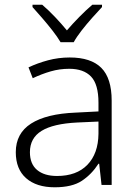

<svg xmlns="http://www.w3.org/2000/svg" viewBox="-20 -785 576 815"><path d="M276 -541Q366 -541 410 -497Q454 -453 454 -358V0H411L401 -90H398Q369 -45 327.5 -17.5Q286 10 212 10Q135 10 91 -28.5Q47 -67 47 -139Q47 -219 112 -260.5Q177 -302 301 -307L398 -312V-349Q398 -427 366.5 -460Q335 -493 274 -493Q233 -493 195 -482Q157 -471 119 -453L101 -499Q139 -517 183.5 -529Q228 -541 276 -541ZM308 -265Q206 -260 156.5 -229.5Q107 -199 107 -139Q107 -89 137.5 -63.5Q168 -38 222 -38Q305 -38 351 -85.5Q397 -133 398 -217V-269ZM237 -606Q224 -628 203 -655Q182 -682 159 -708.5Q136 -735 118 -755V-765H159Q186 -742 213.5 -713Q241 -684 264 -656Q288 -684 316.5 -713Q345 -742 372 -765H413V-755Q394 -735 370.5 -708.5Q347 -682 326 -655Q305 -628 293 -606Z"/></svg>

Font: Noto Sans Thai Looped Light
Style: Regular
Weight: 300
Designer: Sasikarn Vongin, Ben Mitchell
Foundry: The Fontpad Ltd
Version: Version 1.001; ttfautohint (v1.8.4.7-5d5b)